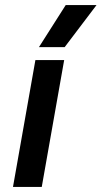

<svg xmlns="http://www.w3.org/2000/svg" viewBox="-20 -734 399 754"><path d="M119 -498H232L144 0H31ZM238 -714H359L234 -549H133Z"/></svg>

Font: Chakra Petch SemiBold
Style: Italic
Weight: 600
Italic angle: -10°
Designer: Katatrad Aksorn Co.,Ltd.
Foundry: Cadson Demak Co.,Ltd.
Version: Version 1.000; ttfautohint (v1.6)